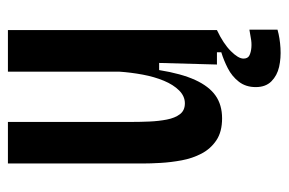

<svg xmlns="http://www.w3.org/2000/svg" viewBox="-142 -426 729 485"><g transform="rotate(-90 222.5 -183.5)"><path d="M166 13Q132 13 110.5 -1.5Q89 -16 77 -39Q65 -62 60 -89Q55 -116 53.5 -142Q52 -168 52 -188V-528H157V-216Q157 -194 158 -170.5Q159 -147 163 -126.5Q167 -106 176.5 -93.5Q186 -81 204 -81Q222 -81 236.5 -95.5Q251 -110 261 -134Q271 -158 276.5 -187.5Q282 -217 284 -247V-528H389V-210V0H302L306 -146H288Q279 -90 263 -55Q247 -20 223.5 -3.5Q200 13 166 13ZM390 153Q369 159 343.5 160.5Q318 162 296 157Q274 152 259.5 137.5Q245 123 245 98Q245 73 258.5 55.5Q272 38 292.5 27.5Q313 17 333 11V-5H389V0Q355 16 336 35Q317 54 317 67Q317 78 325 82Q333 86 345 87Q357 88 369.5 85.5Q382 83 390 82Z"/></g></svg>

Font: Bricolage Grotesque Condensed Medium
Style: Regular
Weight: 500
Width: 3
Designer: Mathieu Triay
Foundry: Atelier Triay
Version: Version 1.000;gftools[0.9.30]